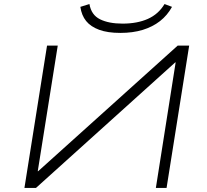

<svg xmlns="http://www.w3.org/2000/svg" viewBox="-20 -931 1023 951"><path d="M101 0 213 -705H266L167 -83H169L860 -705H917L805 0H752L850 -622H848L158 0ZM576 -768Q513 -768 471 -783.5Q429 -799 406.5 -827Q384 -855 378 -897L423 -911Q432 -857 475.5 -835.5Q519 -814 587 -814Q660 -814 712.5 -837.5Q765 -861 795 -911L832 -897Q809 -855 772.5 -826.5Q736 -798 687 -783Q638 -768 576 -768Z"/></svg>

Font: Nunito Sans 7pt Expanded ExtraLight
Style: Italic
Weight: 250
Width: 7
Italic angle: -9°
Designer: Vernon Adams
Foundry: Vernon Adams
Version: Version 3.101;gftools[0.9.27]